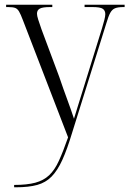

<svg xmlns="http://www.w3.org/2000/svg" viewBox="-20 -556 552 815"><path d="M40 229Q95 229 130 219.5Q165 210 188.5 188Q212 166 230 126.5Q248 87 269 27L77 -471Q68 -495 61 -507Q54 -519 44 -522.5Q34 -526 15 -526H6V-536H202V-526H192Q161 -526 149 -519.5Q137 -513 137 -498Q137 -489 142 -473.5Q147 -458 156 -432L231 -231Q249 -178 265.5 -133.5Q282 -89 294 -52Q304 -84 315.5 -121.5Q327 -159 339 -197L413 -436Q419 -456 423 -471.5Q427 -487 427 -496Q427 -511 416.5 -518.5Q406 -526 373 -526H339V-536H509V-526H504Q481 -526 468.5 -521Q456 -516 448 -501.5Q440 -487 431 -456L286 8Q265 78 244.5 123Q224 168 199 193.5Q174 219 138 229Q102 239 47 239H40Z"/></svg>

Font: Noto Serif Display SemiCondensed Light
Style: Regular
Weight: 300
Width: 4
Designer: Monotype Design Team
Foundry: Monotype Imaging Inc.
Version: Version 2.009